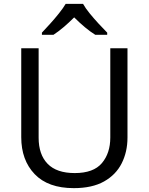

<svg xmlns="http://www.w3.org/2000/svg" viewBox="-20 -964 771 994"><path d="M640 -252Q640 -178 610 -118.5Q580 -59 518.5 -24.5Q457 10 362 10Q229 10 159.5 -62.5Q90 -135 90 -254V-714H180V-251Q180 -164 226.5 -116Q273 -68 367 -68Q464 -68 507.5 -119.5Q551 -171 551 -252V-714H640ZM410 -944Q422 -922 444.5 -894.5Q467 -867 491.5 -840.5Q516 -814 535 -795V-784H473Q447 -800 419 -823.5Q391 -847 364 -874Q337 -847 310 -824Q283 -801 257 -784H197V-795Q216 -815 239.5 -841Q263 -867 285 -894.5Q307 -922 320 -944Z"/></svg>

Font: Noto Sans Cypro Minoan
Style: Regular
Weight: 400
Designer: David Williams
Foundry: David Williams
Version: Version 1.503; ttfautohint (v1.8.4.7-5d5b)